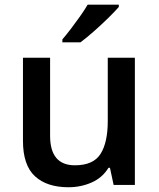

<svg xmlns="http://www.w3.org/2000/svg" viewBox="-20 -786 675 816"><path d="M553.2 -540.5V0H462.9L447.3 -72.8H440.9Q415.5 -30.8 369.6 -10.5Q323.7 9.8 271 9.8Q179.2 9.8 128.4 -37.1Q77.6 -84 77.6 -187.5V-540.5H192.9V-209Q192.9 -83.5 298.3 -83.5Q376.5 -83.5 407.2 -131.8Q438 -180.2 438 -271.5V-540.5ZM484.9 -766.1V-756.3Q468.8 -737.8 439.7 -709.2Q410.6 -680.7 378.4 -652.3Q346.2 -624 321.8 -606H245.1V-618.7Q260.7 -636.7 280.8 -662.8Q300.8 -689 320.1 -716.3Q339.4 -743.7 352.5 -766.1Z"/></svg>

Font: Open Sans SemiBold
Style: Regular
Weight: 600
Designer: Monotype Design Team
Foundry: Monotype Imaging Inc.
Version: Version 3.003; ttfautohint (v1.8.4)